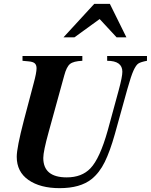

<svg xmlns="http://www.w3.org/2000/svg" viewBox="-20 -960 784 998"><path d="M744 -669V-644Q712 -638 699.5 -630Q687 -622 674 -593.5Q661 -565 642 -497L577 -263Q552 -174 524.5 -118Q497 -62 456 -29Q397 18 290 18Q189 18 128 -24.5Q67 -67 67 -145Q67 -192 104 -334L155 -527Q170 -582 170 -605Q170 -622 161 -630.5Q152 -639 129 -641L97 -644V-669H408V-644Q362 -642 344 -627.5Q326 -613 314 -568L233 -274Q205 -173 205 -139Q205 -38 327 -38Q405 -38 450 -85Q499 -136 540 -282L597 -491Q616 -561 616 -587Q616 -644 537 -644V-669ZM637 -766H586L498 -861L367 -766H310L470 -940H551Z"/></svg>

Font: STIX MathJax Latin
Style: Bold Italic
Weight: 700
Italic angle: -16.33°
Designer: MicroPress Inc., with final additions and corrections provided by Coen Hoffman, Elsevier (retired)
Version: Version 1.1.1